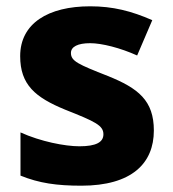

<svg xmlns="http://www.w3.org/2000/svg" viewBox="-20 -579 549 609"><path d="M468 -165C468 -260 419 -299 322 -338C228 -375 205 -385 205 -411C205 -431 227 -442 266 -442C303 -442 362 -427 415 -403L463 -515C397 -544 338 -559 266 -559C133 -559 44 -505 44 -401C44 -310 92 -270 187 -231C283 -193 308 -181 308 -153C308 -128 285 -115 232 -115C186 -115 109 -130 45 -159V-22C104 2 160 10 238 10C398 10 468 -61 468 -165Z"/></svg>

Font: Noto Sans Lao UI ExtBd
Style: Regular
Weight: 800
Designer: Monotype Design Team
Foundry: Monotype Imaging Inc.
Version: Version 2.000